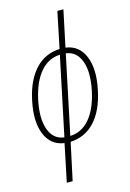

<svg xmlns="http://www.w3.org/2000/svg" viewBox="-146 -830 773 1140"><g transform="rotate(-15 241.0 -260.0)"><path d="M117 240 165 9Q83 -2 50.5 -82Q18 -162 45 -287Q70 -405 131 -470Q192 -535 281 -538L327 -760H364L317 -537Q399 -526 431.5 -446Q464 -366 437 -241Q412 -122 351.5 -57.5Q291 7 202 11L153 240ZM81 -283Q57 -172 81.5 -102Q106 -32 173 -24L274 -505Q203 -502 153.5 -444.5Q104 -387 81 -283ZM401 -245Q425 -356 400.5 -425.5Q376 -495 310 -504L209 -23Q280 -26 329 -83Q378 -140 401 -245Z"/></g></svg>

Font: Noto Sans Condensed ExtraLight
Style: Italic
Weight: 200
Width: 3
Italic angle: -12°
Designer: Monotype Design Team
Foundry: Monotype Imaging Inc.
Version: Version 2.013; ttfautohint (v1.8.4.7-5d5b)